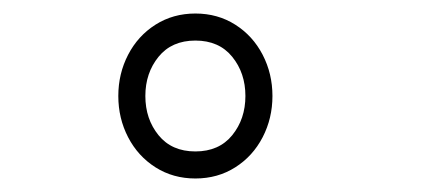

<svg xmlns="http://www.w3.org/2000/svg" viewBox="-20 -716 640 284"><path d="M269 -656Q234 -656 214.5 -632Q195 -608 195 -574Q195 -540 214.5 -516Q234 -492 269 -492Q304 -492 323.5 -516Q343 -540 343 -574Q343 -608 323.5 -632Q304 -656 269 -656ZM269 -696Q302 -696 328 -679.5Q354 -663 368.5 -635Q383 -607 383 -574Q383 -541 368.5 -513Q354 -485 328 -468.5Q302 -452 269 -452Q236 -452 210 -468.5Q184 -485 169.5 -513Q155 -541 155 -574Q155 -607 169.5 -635Q184 -663 210 -679.5Q236 -696 269 -696Z"/></svg>

Font: Fliege Mono Thin
Style: Regular
Weight: 100
Version: Version 0.020;Glyphs 3.3 (3306)